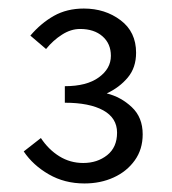

<svg xmlns="http://www.w3.org/2000/svg" viewBox="-20 -862 406 454"><path d="M179.7 -428.2Q132.8 -428.2 95.5 -449.7Q58.1 -471.2 36.1 -503.9L76.7 -535.6Q94.7 -508.3 120.4 -492.4Q146 -476.6 176.8 -476.6Q210 -476.6 233.4 -495.1Q256.8 -513.7 256.8 -548.3Q256.8 -583 224.1 -601.1Q191.4 -619.1 133.3 -619.1V-658.2Q185.1 -658.2 213.6 -679Q242.2 -699.7 242.2 -730Q242.2 -758.8 222.4 -776.1Q202.6 -793.5 169.4 -793.5Q147.5 -793.5 126.5 -780Q105.5 -766.6 88.9 -746.1L51.8 -777.8Q76.7 -807.1 107.4 -824.5Q138.2 -841.8 178.2 -841.8Q228.5 -841.8 265.1 -814.2Q301.8 -786.6 301.8 -737.3Q301.8 -702.1 282.2 -678.7Q262.7 -655.3 232.4 -641.1Q266.1 -632.8 291.7 -608.6Q317.4 -584.5 317.4 -544.4Q317.4 -508.8 298.6 -482.7Q279.8 -456.5 248.8 -442.4Q217.8 -428.2 179.7 -428.2Z"/></svg>

Font: Varta Light
Style: Regular
Weight: 400
Version: Version 1.004